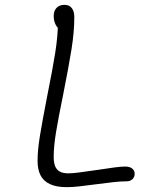

<svg xmlns="http://www.w3.org/2000/svg" viewBox="-20 -762 660 792"><path d="M135 -98Q135 -143 144.8 -202.5Q154.5 -262 174.5 -364.5Q196.5 -473.5 207.8 -544.2Q219 -615 219 -671.5L230.5 -638Q219 -643 210.2 -659Q201.5 -675 201.5 -695.5Q201.5 -709 206.5 -719.5Q211.5 -730 221.5 -736Q231.5 -742 246.5 -742Q265.5 -742 276 -728.8Q286.5 -715.5 286.5 -692Q286.5 -631 275 -559Q263.5 -487 240.5 -371.5Q220.5 -274 211 -216Q201.5 -158 201.5 -115Q201.5 -92 207.2 -77Q213 -62 226.2 -54.5Q239.5 -47 261.5 -47Q279.5 -47 305.8 -50.5Q332 -54 384.5 -61.5Q426 -68 453.5 -71.5Q481 -75 496.5 -75Q515 -75 525.2 -66.8Q535.5 -58.5 535.5 -45Q535.5 -32 526.5 -23Q517.5 -14 501 -14Q478.5 -14 450.5 -11Q422.5 -8 377.5 -2Q333.5 4 305.2 7Q277 10 255 10Q212.5 10 186 -2.5Q159.5 -15 147.2 -38.8Q135 -62.5 135 -98Z"/></svg>

Font: Monaspace Radon Var
Style: Regular
Weight: 400
Designer: Riley Cran and the Lettermatic Team
Version: Version 1.000 (Monaspace Radon Var)